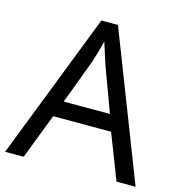

<svg xmlns="http://www.w3.org/2000/svg" viewBox="-106 -812 852 907"><g transform="rotate(15 319.5 -358.5)"><path d="M432.1 -300.8 352.1 -517.1 317.9 -624Q303.2 -565.4 287.1 -517.1L206.1 -300.8ZM544.9 0 459 -221.2H175.8L90.8 0H0L278.8 -716.8H359.9L638.2 0Z"/></g></svg>

Font: NotoSans
Style: Regular
Weight: 400
Designer: Monotype Design team
Foundry: Monotype Imaging Inc.
Version: Version 1.04